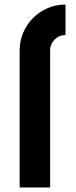

<svg xmlns="http://www.w3.org/2000/svg" viewBox="-20 -830 336 850"><path d="M202 0H67V-607Q67 -649 83 -686Q99 -723 126.5 -750.5Q154 -778 191 -794Q228 -810 270 -810V-675Q242 -675 222 -655Q202 -635 202 -607Z"/></svg>

Font: Transit CAT
Style: Regular
Weight: 400
Designer: Peter Wiegel
Foundry: Peter Wiegel
Version: 1.000